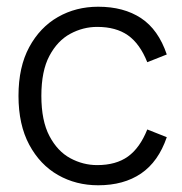

<svg xmlns="http://www.w3.org/2000/svg" viewBox="-20 -539 541 571"><path d="M272 12Q206 12 152.5 -18.5Q99 -49 67 -108.5Q35 -168 35 -254Q35 -340 67 -399Q99 -458 152.5 -488.5Q206 -519 272 -519Q348 -519 399.5 -485Q451 -451 476 -377L418 -354Q396 -409 360.5 -434Q325 -459 269 -459Q227 -459 189 -438.5Q151 -418 127 -373Q103 -328 103 -254Q103 -180 127 -134.5Q151 -89 189 -68.5Q227 -48 269 -48Q325 -48 360.5 -73.5Q396 -99 418 -154L476 -131Q451 -58 399.5 -23Q348 12 272 12Z"/></svg>

Font: TikTok Sans Light
Style: Regular
Weight: 300
Version: Version 4.000